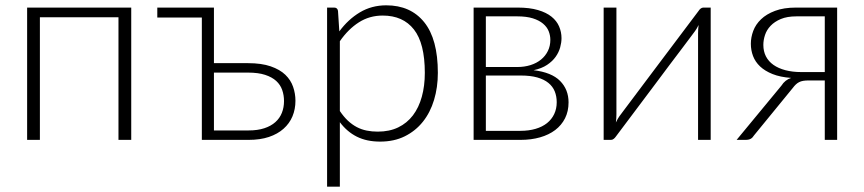

<svg xmlns="http://www.w3.org/2000/svg" viewBox="-20 -526 3250 722"><path d="M473.5 0H425.5V-461H130V0H82V-497.5H473.5Z M915 -35.5Q949 -35.5 974 -43.8Q999 -52 1015.5 -66.8Q1032 -81.5 1040 -101.8Q1048 -122 1048 -146Q1048 -168 1041.2 -187.5Q1034.5 -207 1018.8 -221.5Q1003 -236 977 -244.5Q951 -253 913 -253H784.5V-35.5ZM912.5 -288.5Q963.5 -288.5 998 -276.5Q1032.5 -264.5 1053 -244.8Q1073.5 -225 1082.2 -199.5Q1091 -174 1091 -147Q1091 -115.5 1079.8 -88.5Q1068.5 -61.5 1046.2 -41.8Q1024 -22 991.2 -11Q958.5 0 915 0H739V-460H571.5V-497.5H784.5V-288.5Z M1258 -108.5Q1272.5 -87 1288.2 -72.2Q1304 -57.5 1321.5 -48.2Q1339 -39 1358.8 -35Q1378.5 -31 1400.5 -31Q1444.5 -31 1477.5 -47Q1510.5 -63 1532.8 -92.2Q1555 -121.5 1566.2 -162.2Q1577.5 -203 1577.5 -252Q1577.5 -363 1536.5 -415.2Q1495.5 -467.5 1419 -467.5Q1369.5 -467.5 1329.5 -442Q1289.5 -416.5 1258 -371ZM1256 -408Q1289 -453 1333.2 -479.5Q1377.5 -506 1432.5 -506Q1524 -506 1575.2 -442.5Q1626.5 -379 1626.5 -252Q1626.5 -197.5 1612.2 -150.2Q1598 -103 1570.2 -68.2Q1542.5 -33.5 1502.2 -13.5Q1462 6.5 1409.5 6.5Q1359 6.5 1322 -12Q1285 -30.5 1258 -66.5V176H1210V-497.5H1236.5Q1249 -497.5 1251 -485Z M1937 -34Q1968.5 -34 1994 -41.5Q2019.5 -49 2037 -63Q2054.5 -77 2064 -97Q2073.5 -117 2073.5 -141.5Q2073.5 -164 2066 -182.5Q2058.5 -201 2042.2 -214.2Q2026 -227.5 2000.2 -234.8Q1974.5 -242 1938.5 -242H1807V-34ZM1807 -464.5V-274H1925Q1952 -274 1975 -281.2Q1998 -288.5 2014.5 -302Q2031 -315.5 2040.2 -334.2Q2049.5 -353 2049.5 -376Q2049.5 -393 2043.2 -408.8Q2037 -424.5 2022.2 -437Q2007.5 -449.5 1983.8 -457Q1960 -464.5 1925 -464.5ZM1926.5 -497.5Q1971.5 -497.5 2003 -488.2Q2034.5 -479 2054 -463.2Q2073.5 -447.5 2082.5 -426.5Q2091.5 -405.5 2091.5 -382.5Q2091.5 -366 2086.5 -347.8Q2081.5 -329.5 2069.5 -312.5Q2057.5 -295.5 2037.2 -282Q2017 -268.5 1986.5 -262Q2054 -254 2086 -221.8Q2118 -189.5 2118 -141Q2118 -107.5 2104.8 -81.2Q2091.5 -55 2067.8 -37Q2044 -19 2010.8 -9.5Q1977.5 0 1937.5 0H1761V-497.5Z M2652.5 -497.5V0H2605V-401Q2605 -408 2605.5 -416Q2606 -424 2607 -432Q2603.5 -425 2600.2 -419.2Q2597 -413.5 2593.5 -409Q2592.5 -408 2579.5 -390.2Q2566.5 -372.5 2545.2 -344.5Q2524 -316.5 2497.2 -281Q2470.5 -245.5 2443 -208.5Q2378 -122 2295.5 -12Q2292.5 -7.5 2287.8 -3.8Q2283 0 2277.5 0H2250V-497.5H2298V-96.5Q2298 -89.5 2297.5 -81.5Q2297 -73.5 2296 -65.5Q2299 -72.5 2302.5 -78.2Q2306 -84 2309 -88.5Q2309.5 -89.5 2322.8 -107Q2336 -124.5 2357.2 -152.8Q2378.5 -181 2405 -216.5Q2431.5 -252 2459.5 -289Q2524.5 -375.5 2607 -485Q2610 -490 2614.8 -493.8Q2619.5 -497.5 2625 -497.5Z M3081.5 -255V-464.5H2975Q2940 -464.5 2916.2 -454.5Q2892.5 -444.5 2877.8 -429Q2863 -413.5 2856.8 -394.5Q2850.5 -375.5 2850.5 -357Q2850.5 -333 2860.2 -314Q2870 -295 2888.5 -282Q2907 -269 2933.5 -262Q2960 -255 2993 -255ZM3128 -497.5V0H3081.5V-223.5H3021.5Q3009 -223.5 3000.2 -222Q2991.5 -220.5 2984.8 -217Q2978 -213.5 2972.5 -208.2Q2967 -203 2961 -195L2815.5 -17Q2810.5 -8.5 2803.2 -4.2Q2796 0 2783 0H2750L2918.5 -204Q2932 -225.5 2955 -233Q2914 -236 2885.2 -247.5Q2856.5 -259 2838.2 -276.2Q2820 -293.5 2811.8 -315.2Q2803.5 -337 2803.5 -361.5Q2803.5 -385.5 2812.5 -409.8Q2821.5 -434 2841.8 -453.5Q2862 -473 2894.5 -485.2Q2927 -497.5 2973.5 -497.5Z"/></svg>

Font: Lato 2
Style: Regular
Weight: 300
Designer: Lukasz Dziedzic with Adam Twardoch and Botio Nikoltchev
Foundry: tyPoland Lukasz Dziedzic
Version: Version 2.015; 2015-08-06; http://www.latofonts.com/